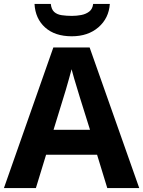

<svg xmlns="http://www.w3.org/2000/svg" viewBox="-20 -959 730 979"><path d="M527 0 475 -170H215L163 0H0L252 -717H437L690 0ZM439 -297 387 -463Q382 -480 374 -506Q366 -532 358 -559Q350 -586 345 -606Q340 -586 331.5 -556.5Q323 -527 315.5 -500.5Q308 -474 304 -463L253 -297ZM540 -939Q535 -866 482 -820Q429 -774 346 -774Q260 -774 210 -819Q160 -864 156 -939H239Q242 -911 256.5 -898Q271 -885 295 -881.5Q319 -878 347 -878Q371 -878 394.5 -882.5Q418 -887 435 -900Q452 -913 455 -939Z"/></svg>

Font: Noto Sans IKEA
Style: Bold
Weight: 600
Designer: Monotype Design Team
Foundry: Monotype Imaging Inc.
Version: Version 2.001